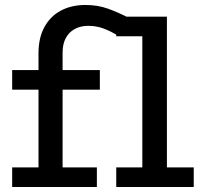

<svg xmlns="http://www.w3.org/2000/svg" viewBox="-20 -753 814 773"><path d="M135 -36V-538Q135 -601 159 -644.5Q183 -688 225.5 -710.5Q268 -733 324 -733Q373 -733 413.5 -718.5Q454 -704 495 -683L459 -607Q427 -627 397.5 -638Q368 -649 335 -649Q305 -649 281.5 -636.5Q258 -624 245 -600Q232 -576 232 -541V-36ZM29 0V-79H370V0ZM29 -392V-471H382V-392ZM553 -22V-686H652V-22ZM448 0V-79H760V0ZM448 -607V-686H646V-607Z"/></svg>

Font: BioRhyme
Style: Regular
Weight: 400
Designer: Aoife Mooney
Foundry: Aoife Mooney Type
Version: Version 1.600;gftools[0.9.33]